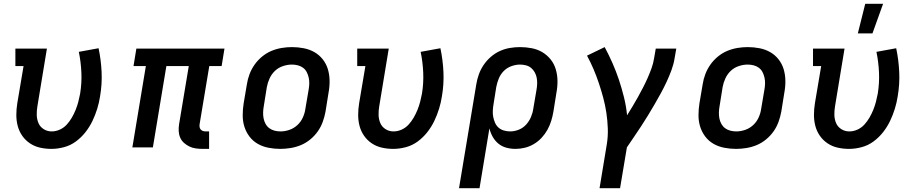

<svg xmlns="http://www.w3.org/2000/svg" viewBox="-20 -776 4840 1011"><path d="M251 8Q220 8 191 1.5Q162 -5 138 -21Q114 -37 97.5 -60.5Q81 -84 73.5 -112Q66 -140 66 -170.5Q66 -201 71 -232L104 -428H61V-520H227L177 -217Q173 -194 173.5 -171Q174 -148 182.5 -128Q191 -108 210 -96Q229 -84 252 -84Q274 -84 295 -93.5Q316 -103 331.5 -120Q347 -137 358.5 -157Q370 -177 378.5 -198Q387 -219 392.5 -240.5Q398 -262 402 -283Q411 -339 408.5 -394.5Q406 -450 395 -503L499 -522Q512 -461 515 -397Q518 -333 507 -269Q502 -236 492 -203.5Q482 -171 467 -139.5Q452 -108 430 -80Q408 -52 379.5 -31Q351 -10 317 -1Q283 8 251 8Z M1047 8Q1029 8 1011 5.5Q993 3 977.5 -4.5Q962 -12 949 -23.5Q936 -35 929 -51Q922 -67 921 -85Q920 -103 923 -122L974 -428H856L785 0H677L748 -428H683L698 -520H1162L1147 -428H1082L1031 -122Q1030 -114 1031 -107Q1032 -100 1036.5 -94.5Q1041 -89 1048 -86.5Q1055 -84 1063 -84H1081V8Z M1456 8Q1424 8 1393.5 2Q1363 -4 1337.5 -18.5Q1312 -33 1294 -56.5Q1276 -80 1267 -108.5Q1258 -137 1258 -168.5Q1258 -200 1263 -232L1280 -332Q1284 -359 1294 -385.5Q1304 -412 1320.5 -435.5Q1337 -459 1360 -478Q1383 -497 1409.5 -508Q1436 -519 1463.5 -523.5Q1491 -528 1517 -528Q1549 -528 1579.5 -522Q1610 -516 1635.5 -501.5Q1661 -487 1679.5 -463.5Q1698 -440 1706.5 -411.5Q1715 -383 1715.5 -351.5Q1716 -320 1710 -288L1694 -188Q1689 -161 1679.5 -134.5Q1670 -108 1653.5 -84.5Q1637 -61 1614 -42Q1591 -23 1564.5 -12Q1538 -1 1510 3.5Q1482 8 1456 8ZM1457 -84Q1480 -84 1503.5 -92Q1527 -100 1545.5 -117Q1564 -134 1574.5 -157Q1585 -180 1588 -203L1605 -303Q1608 -319 1608.5 -335.5Q1609 -352 1605.5 -367.5Q1602 -383 1595 -396.5Q1588 -410 1576 -419Q1564 -428 1548.5 -432Q1533 -436 1517 -436Q1494 -436 1470 -428Q1446 -420 1428 -403Q1410 -386 1399.5 -363Q1389 -340 1385 -317L1369 -217Q1366 -201 1365.5 -184.5Q1365 -168 1368 -152.5Q1371 -137 1378.5 -123.5Q1386 -110 1398 -101Q1410 -92 1425.5 -88Q1441 -84 1457 -84Z M2051 8Q2020 8 1991 1.5Q1962 -5 1938 -21Q1914 -37 1897.5 -60.5Q1881 -84 1873.5 -112Q1866 -140 1866 -170.5Q1866 -201 1871 -232L1904 -428H1861V-520H2027L1977 -217Q1973 -194 1973.5 -171Q1974 -148 1982.5 -128Q1991 -108 2010 -96Q2029 -84 2052 -84Q2074 -84 2095 -93.5Q2116 -103 2131.5 -120Q2147 -137 2158.5 -157Q2170 -177 2178.5 -198Q2187 -219 2192.5 -240.5Q2198 -262 2202 -283Q2211 -339 2208.5 -394.5Q2206 -450 2195 -503L2299 -522Q2312 -461 2315 -397Q2318 -333 2307 -269Q2302 -236 2292 -203.5Q2282 -171 2267 -139.5Q2252 -108 2230 -80Q2208 -52 2179.5 -31Q2151 -10 2117 -1Q2083 8 2051 8Z M2397 215 2488 -332Q2492 -358 2501.5 -384.5Q2511 -411 2527 -434.5Q2543 -458 2565 -477Q2587 -496 2612.5 -507.5Q2638 -519 2665 -523.5Q2692 -528 2718 -528Q2750 -528 2780.5 -522Q2811 -516 2836 -501Q2861 -486 2879.5 -463Q2898 -440 2906.5 -411Q2915 -382 2915.5 -351Q2916 -320 2910 -288L2894 -188Q2890 -164 2882.5 -139.5Q2875 -115 2862.5 -92.5Q2850 -70 2832 -50.5Q2814 -31 2791 -17.5Q2768 -4 2743.5 2Q2719 8 2694 8Q2669 8 2645.5 1.5Q2622 -5 2604 -20Q2586 -35 2574.5 -55.5Q2563 -76 2557 -100L2505 215ZM2666 -84Q2689 -84 2711.5 -93Q2734 -102 2750 -119.5Q2766 -137 2775.5 -159Q2785 -181 2788 -203L2805 -303Q2808 -319 2808.5 -335.5Q2809 -352 2806 -367Q2803 -382 2795.5 -395.5Q2788 -409 2776.5 -418.5Q2765 -428 2749.5 -432Q2734 -436 2718 -436Q2696 -436 2672.5 -427.5Q2649 -419 2632 -401.5Q2615 -384 2606 -361.5Q2597 -339 2593 -317L2579 -229Q2576 -212 2575 -194.5Q2574 -177 2577 -161Q2580 -145 2586.5 -130Q2593 -115 2604.5 -104.5Q2616 -94 2632.5 -89Q2649 -84 2666 -84Z M3137 215 3175 -15Q3182 -57 3180.5 -99Q3179 -141 3173 -181.5Q3167 -222 3156.5 -261Q3146 -300 3133.5 -337.5Q3121 -375 3105.5 -411.5Q3090 -448 3071 -483L3164 -528Q3186 -487 3205 -444Q3224 -401 3239 -356Q3254 -311 3265.5 -264.5Q3277 -218 3282 -169Q3297 -193 3311.5 -217Q3326 -241 3339.5 -265.5Q3353 -290 3366 -315Q3379 -340 3390 -365Q3401 -390 3410.5 -416Q3420 -442 3424 -468L3433 -520H3541L3532 -468Q3527 -437 3515.5 -406Q3504 -375 3490 -345Q3476 -315 3460 -285.5Q3444 -256 3427 -227Q3410 -198 3392.5 -169Q3375 -140 3356.5 -112Q3338 -84 3319 -56Q3300 -28 3281 0L3245 215Z M3856 8Q3824 8 3793.5 2Q3763 -4 3737.5 -18.5Q3712 -33 3694 -56.5Q3676 -80 3667 -108.5Q3658 -137 3658 -168.5Q3658 -200 3663 -232L3680 -332Q3684 -359 3694 -385.5Q3704 -412 3720.5 -435.5Q3737 -459 3760 -478Q3783 -497 3809.5 -508Q3836 -519 3863.5 -523.5Q3891 -528 3917 -528Q3949 -528 3979.5 -522Q4010 -516 4035.5 -501.5Q4061 -487 4079.5 -463.5Q4098 -440 4106.5 -411.5Q4115 -383 4115.5 -351.5Q4116 -320 4110 -288L4094 -188Q4089 -161 4079.5 -134.5Q4070 -108 4053.5 -84.5Q4037 -61 4014 -42Q3991 -23 3964.5 -12Q3938 -1 3910 3.5Q3882 8 3856 8ZM3857 -84Q3880 -84 3903.5 -92Q3927 -100 3945.5 -117Q3964 -134 3974.5 -157Q3985 -180 3988 -203L4005 -303Q4008 -319 4008.5 -335.5Q4009 -352 4005.5 -367.5Q4002 -383 3995 -396.5Q3988 -410 3976 -419Q3964 -428 3948.5 -432Q3933 -436 3917 -436Q3894 -436 3870 -428Q3846 -420 3828 -403Q3810 -386 3799.5 -363Q3789 -340 3785 -317L3769 -217Q3766 -201 3765.5 -184.5Q3765 -168 3768 -152.5Q3771 -137 3778.5 -123.5Q3786 -110 3798 -101Q3810 -92 3825.5 -88Q3841 -84 3857 -84Z M4451 8Q4420 8 4391 1.5Q4362 -5 4338 -21Q4314 -37 4297.5 -60.5Q4281 -84 4273.5 -112Q4266 -140 4266 -170.5Q4266 -201 4271 -232L4304 -428H4261V-520H4427L4377 -217Q4373 -194 4373.5 -171Q4374 -148 4382.5 -128Q4391 -108 4410 -96Q4429 -84 4452 -84Q4474 -84 4495 -93.5Q4516 -103 4531.5 -120Q4547 -137 4558.5 -157Q4570 -177 4578.5 -198Q4587 -219 4592.5 -240.5Q4598 -262 4602 -283Q4611 -339 4608.5 -394.5Q4606 -450 4595 -503L4699 -522Q4712 -461 4715 -397Q4718 -333 4707 -269Q4702 -236 4692 -203.5Q4682 -171 4667 -139.5Q4652 -108 4630 -80Q4608 -52 4579.5 -31Q4551 -10 4517 -1Q4483 8 4451 8ZM4497 -600 4536 -756H4630L4574 -600Z"/></svg>

Font: Iosevka Etoile Semibold
Style: Italic
Weight: 600
Italic angle: -9°
Designer: Belleve Invis
Foundry: Belleve Invis
Version: Version 22.1.2; ttfautohint (v1.8.4)